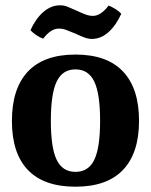

<svg xmlns="http://www.w3.org/2000/svg" viewBox="-20 -698 570 725"><path d="M25 -241Q25 -364 85.5 -428Q146 -492 265 -492Q384 -492 444.5 -428Q505 -364 505 -242Q505 -120 444.5 -56.5Q384 7 265 7Q146 7 85.5 -56Q25 -119 25 -241ZM358 -242Q358 -344 336 -390Q314 -436 265 -436Q216 -436 194 -390Q172 -344 172 -242Q172 -140 194 -94.5Q216 -49 265 -49Q314 -49 336 -94.5Q358 -140 358 -242ZM95 -584Q115 -628 144 -653Q173 -678 207 -678Q221 -678 234 -673Q247 -668 269 -658Q290 -648 304 -643Q318 -638 331 -638Q346 -638 361.5 -648.5Q377 -659 390 -677Q401 -673 415 -664.5Q429 -656 438 -646Q418 -602 389.5 -576.5Q361 -551 327 -551Q314 -551 300 -556Q286 -561 265 -571Q241 -581 228.5 -585.5Q216 -590 202 -590Q172 -590 143 -552Q131 -556 117.5 -565Q104 -574 95 -584Z"/></svg>

Font: Caladea
Style: Bold
Weight: 700
Designer: Carolina Giovagnoli and Andres Torresi
Foundry: Carolina Giovagnoli & Andres Torresi
Version: Version 1.001